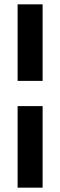

<svg xmlns="http://www.w3.org/2000/svg" viewBox="-20 -738 277 883"><path d="M176 -250V125H61V-250ZM61 -366V-718H176V-366Z"/></svg>

Font: Techna Sans
Style: Regular
Weight: 400
Designer: Carl Enlund
Version: Version 1.003